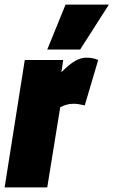

<svg xmlns="http://www.w3.org/2000/svg" viewBox="-36 -809 490 829"><path d="M237 -550 229 -497Q264 -532 288.5 -546Q313 -560 337 -560Q350 -560 362 -558Q374 -556 388 -550L330 -354Q318 -357 305 -359Q292 -361 283 -361Q269 -361 255.5 -358Q242 -355 224 -346L168 0H-16L71 -550ZM168 -595 247 -789H434L310 -595Z"/></svg>

Font: Georama Semi Condensed Black
Style: Italic
Weight: 900
Width: 4
Italic angle: -9°
Designer: Jean-Baptiste Levee
Foundry: Production Type
Version: Version 1.000